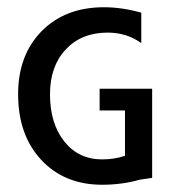

<svg xmlns="http://www.w3.org/2000/svg" viewBox="-20 -505 482 530"><path d="M255 -260H400V-14L366 -9Q317 5 262 5Q158 5 94 -63.5Q30 -132 30 -245Q30 -353 95 -419Q160 -485 267 -485Q317 -485 370 -470V-386Q330 -415 277 -415Q205 -415 161.5 -368.5Q118 -322 118 -245Q118 -164 157.5 -114.5Q197 -65 262 -65Q296 -65 325 -75V-200H255Z"/></svg>

Font: Glametrix
Style: Bold
Weight: 700
Designer: gluk
Foundry: gluk
Version: Version 0.40